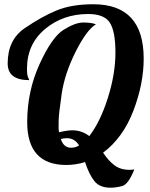

<svg xmlns="http://www.w3.org/2000/svg" viewBox="-20 -770 705 903"><path d="M314 -75.2Q335 -75.2 352.1 -85.9Q331.1 -120.1 294.9 -120.1Q277.8 -120.1 266.1 -116.2Q279.3 -75.2 314 -75.2ZM117.2 -393.1Q16.1 -393.1 16.1 -471.7Q16.1 -582.5 95.9 -637.2Q175.8 -691.9 246.1 -720.9Q316.4 -750 418.9 -750Q655.8 -750 655.8 -494.1Q655.8 -376 607.2 -249Q558.6 -122.1 464.8 -51.8Q490.2 -13.7 518.6 7.6Q546.9 28.8 589.8 28.8Q600.1 28.8 611.8 26.9Q583.5 97.7 554 105.2Q524.4 112.8 500 112.8Q448.7 112.8 424.1 82Q399.4 51.3 379.9 -7.8Q335.9 5.9 292 5.9Q108.4 5.9 107.9 -194.8Q107.9 -340.8 166 -468.3Q224.1 -595.7 279.1 -629.9Q334 -664.1 371.6 -664.1Q409.2 -664.1 431.2 -655.8Q387.7 -629.9 335.7 -526.6Q283.7 -423.3 269.8 -326.4Q255.9 -229.5 255.9 -204.1Q255.9 -178.7 255.6 -168.2Q255.4 -157.7 257.8 -147.9Q296.9 -157.2 319.8 -157.2Q364.7 -157.2 399.9 -129.9Q451.7 -196.8 487.3 -309.6Q522.9 -422.4 522.9 -522.5Q522.9 -622.6 496.6 -663.3Q470.2 -704.1 395 -704.1Q275.9 -704.1 191.4 -633.1Q106.9 -562 106.9 -446.8Q106.9 -416.5 112.1 -406.2Q117.2 -396 117.2 -393.1Z"/></svg>

Font: Lobster-Regular
Style: Regular
Weight: 400
Designer: Pablo Impallari
Foundry: Pablo Impallari
Version: Version 1.007; ttfautohint (v1.1) -l 8 -r 50 -G 50 -x 14 -D 